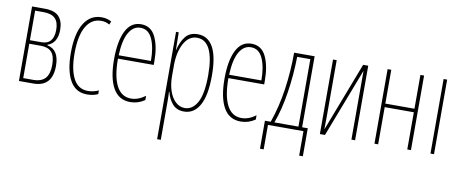

<svg xmlns="http://www.w3.org/2000/svg" viewBox="-67 -821 3205 1337"><g transform="rotate(10 1536.0 -152.5)"><path d="M221 -283V-279Q305 -263 305 -148Q305 0 170 0H69V-527H159Q228 -527 259 -494.5Q290 -462 290 -401Q290 -307 221 -283ZM154 -502H95V-293H176Q263 -293 263 -396Q263 -450 237 -476Q211 -502 154 -502ZM176 -268H95V-25H164Q224 -25 251 -56Q278 -87 278 -150Q278 -213 253 -240.5Q228 -268 176 -268Z M391 -256Q391 -392 435.5 -464.5Q480 -537 560 -537Q600 -537 630 -519L620 -496Q595 -512 561 -512Q493 -512 455 -447Q417 -382 417 -257Q417 -144 450.5 -79.5Q484 -15 554 -15Q592 -15 629 -32V-6Q595 10 551 10Q471 10 431 -60Q391 -130 391 -256Z M974 -301V-273H721Q721 -147 755.5 -81Q790 -15 858 -15Q909 -15 959 -52V-22Q912 10 857 10Q775 10 735 -61.5Q695 -133 695 -264Q695 -392 731 -464.5Q767 -537 839 -537Q910 -537 942 -470Q974 -403 974 -301ZM722 -297H950Q950 -392 923 -452Q896 -512 839 -512Q788 -512 757 -458Q726 -404 722 -297Z M1386 -270Q1386 -128 1346.5 -59Q1307 10 1237 10Q1185 10 1155.5 -24Q1126 -58 1114 -107H1111Q1113 -83 1113 -37V232H1087V-527H1106L1108 -404H1110Q1124 -464 1154 -500.5Q1184 -537 1240 -537Q1312 -537 1349 -470.5Q1386 -404 1386 -270ZM1113 -292V-219Q1113 -159 1129 -113Q1145 -67 1173.5 -41Q1202 -15 1238 -15Q1293 -15 1326.5 -75.5Q1360 -136 1360 -270Q1360 -388 1330 -450Q1300 -512 1239 -512Q1181 -512 1147 -450Q1113 -388 1113 -292Z M1755 -301V-273H1502Q1502 -147 1536.5 -81Q1571 -15 1639 -15Q1690 -15 1740 -52V-22Q1693 10 1638 10Q1556 10 1516 -61.5Q1476 -133 1476 -264Q1476 -392 1512 -464.5Q1548 -537 1620 -537Q1691 -537 1723 -470Q1755 -403 1755 -301ZM1503 -297H1731Q1731 -392 1704 -452Q1677 -512 1620 -512Q1569 -512 1538 -458Q1507 -404 1503 -297Z M2067 -25H2107V173H2081V0H1830V173H1804V-25H1845Q1885 -138 1903.5 -266.5Q1922 -395 1922 -527H2067ZM1948 -502Q1946 -374 1926.5 -247.5Q1907 -121 1871 -25H2041V-502Z M2223 -125Q2223 -63 2222 -37L2410 -527H2446V0H2420V-380V-452V-487L2233 0H2197V-527H2223Z M2609 -288H2815V-527H2841V0H2815V-263H2609V0H2583V-527H2609Z M2979 0V-527H3004V0Z"/></g></svg>

Font: Noto Sans Display Thin Cond
Style: Regular
Weight: 250
Width: 3
Designer: Monotype Design team
Foundry: Monotype Imaging Inc.
Version: Version 1.000